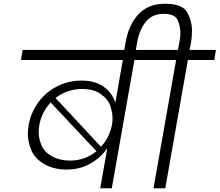

<svg xmlns="http://www.w3.org/2000/svg" viewBox="-20 -1007 1175 1027"><path d="M848 -740 839 -686H699L578 0H516L554 -215Q520 -164 463.5 -132Q407 -100 335 -100Q268 -100 217.5 -129Q167 -158 148 -202.5Q129 -247 129 -290Q129 -313 133 -337Q146 -408 187 -462.5Q228 -517 288.5 -546.5Q349 -576 416 -576Q489 -576 534.5 -543Q580 -510 597 -458L637 -686H92L101 -740ZM420 -531Q340 -531 277 -483L520 -222Q544 -247 558.5 -278Q573 -309 579 -339Q582 -356 582 -373Q582 -403 570.5 -439Q559 -475 520.5 -503Q482 -531 420 -531ZM190 -337Q187 -317 187 -299Q187 -264 202.5 -228.5Q218 -193 259 -170.5Q300 -148 354 -148Q435 -148 496 -198L251 -459Q203 -407 190 -337Z M1135 -740 1126 -686H985L864 0H801L922 -686H781L790 -740H932L940 -783Q945 -809 945 -831Q945 -865 930.5 -899Q916 -933 855 -933Q794 -933 760 -890.5Q726 -848 714 -783L704 -724H642L652 -781Q668 -874 720.5 -930.5Q773 -987 864 -987Q956 -987 981.5 -940.5Q1007 -894 1007 -841Q1007 -813 1002 -781L994 -740Z"/></svg>

Font: Fz Poppins Light
Style: Italic
Weight: 300
Italic angle: -10°
Designer: Ninad Kale (Devanagari), Jonny Pinhorn (Latin)
Foundry: Indian Type Foundry
Version: Vit hóa bi Vntype.Com & FontZin.Com